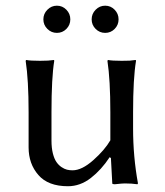

<svg xmlns="http://www.w3.org/2000/svg" viewBox="-20 -642 578 672"><path d="M363.8 -91.8Q335 -47.9 297.9 -19Q260.7 9.8 217.8 9.8Q148.4 9.8 114.3 -29.5Q80.1 -68.8 80.1 -126V-249Q80.1 -362.3 69.8 -429.2L71.8 -432.1Q85.9 -429.2 120.1 -429.2Q135.7 -429.2 147.9 -429.9Q160.2 -430.7 164.6 -431.6L168.9 -432.1L169.9 -429.2Q160.2 -370.1 160.2 -249V-149.9Q160.2 -124.5 165 -105.2Q169.9 -85.9 177.5 -75Q185.1 -64 195.3 -57.1Q205.6 -50.3 214.6 -48.1Q223.6 -45.9 233.9 -45.9Q266.6 -45.9 306.6 -81.5Q346.7 -117.2 366.2 -150.9V-249Q366.2 -362.3 356 -429.2L357.9 -432.1Q371.6 -429.2 405.8 -429.2Q421.4 -429.2 433.6 -429.7Q445.3 -430.7 450.2 -431.6L455.1 -432.1L456.1 -429.2Q445.8 -367.2 445.8 -249V-191.9Q445.8 -93.8 462.9 0L460.9 2.9Q441.4 0 416.5 0Q408.2 0 381.8 2.9Q373 2.9 373 0L368.2 -88.9ZM314.7 -540.8Q300.8 -554.7 300.8 -574.2Q300.8 -593.8 314.7 -607.9Q328.6 -622.1 348.1 -622.1Q367.7 -622.1 381.3 -607.9Q395 -593.8 395 -574.2Q395 -554.7 381.3 -540.8Q367.7 -526.9 348.1 -526.9Q328.6 -526.9 314.7 -540.8ZM145.8 -540.8Q131.8 -554.7 131.8 -574.2Q131.8 -593.8 145.8 -607.9Q159.7 -622.1 179.2 -622.1Q198.7 -622.1 212.4 -607.9Q226.1 -593.8 226.1 -574.2Q226.1 -554.7 212.4 -540.8Q198.7 -526.9 179.2 -526.9Q159.7 -526.9 145.8 -540.8Z"/></svg>

Font: Linux Biolinum
Style: Regular
Weight: 400
Designer: Philipp H. Poll
Foundry: Philipp H. Poll
Version: Version 0.6.4